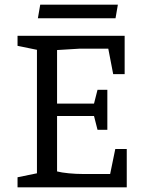

<svg xmlns="http://www.w3.org/2000/svg" viewBox="-20 -801 612 821"><path d="M55 0V-43L138 -60V-588L55 -605V-648H513V-484H464L443 -593H322L224 -587V-358H382L397 -417H439V-246H397L382 -305H224V-68Q243 -63 274 -60Q305 -57 334 -57H451L473 -164H522V0ZM142 -723 152 -781H484L474 -723Z"/></svg>

Font: Faustina
Style: Regular
Weight: 400
Designer: Alfonso Garcia
Foundry: http://www.omnibus-type.com
Version: Version 1.200